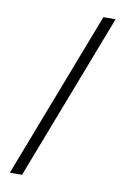

<svg xmlns="http://www.w3.org/2000/svg" viewBox="-89 -722 583 893"><g transform="rotate(10 203.0 -276.0)"><path d="M80 118.5H22.5L325.5 -669.5H383Z"/></g></svg>

Font: Anek Kannada Medium Light
Style: Regular
Weight: 300
Version: Version 1.003